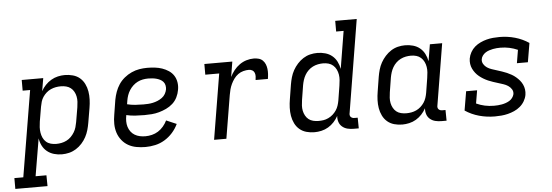

<svg xmlns="http://www.w3.org/2000/svg" viewBox="-102 -914 3758 1307"><g transform="rotate(-5 1777.0 -260.0)"><path d="M174 215H-46V141H15L113 -447H62V-520H209L194 -432Q206 -454 223.5 -472.5Q241 -491 263 -504Q285 -517 309 -522.5Q333 -528 356 -528Q385 -528 412 -520.5Q439 -513 459 -496Q479 -479 491 -454.5Q503 -430 507.5 -403Q512 -376 511 -347.5Q510 -319 505 -290L488 -190Q484 -166 477 -141.5Q470 -117 458 -94.5Q446 -72 428 -52Q410 -32 387.5 -18Q365 -4 340.5 2Q316 8 291 8Q263 8 237 0.5Q211 -7 190.5 -23.5Q170 -40 158 -63.5Q146 -87 142 -114L99 141H173ZM259 -66Q276 -66 294 -69.5Q312 -73 329 -81.5Q346 -90 359.5 -103.5Q373 -117 383 -133.5Q393 -150 398 -167.5Q403 -185 406 -202L423 -302Q426 -321 427 -339.5Q428 -358 424.5 -375.5Q421 -393 412.5 -408.5Q404 -424 390.5 -434.5Q377 -445 359.5 -449.5Q342 -454 323 -454Q306 -454 289 -451Q272 -448 255 -440.5Q238 -433 224 -420.5Q210 -408 200 -393Q190 -378 185 -361Q180 -344 177 -327L160 -227Q157 -208 156 -189Q155 -170 158 -151.5Q161 -133 168.5 -116.5Q176 -100 189.5 -88Q203 -76 221 -71Q239 -66 259 -66Z M862 8Q831 8 800.5 2.5Q770 -3 744.5 -17.5Q719 -32 700.5 -55.5Q682 -79 673 -107Q664 -135 663.5 -166.5Q663 -198 669 -230L685 -330Q690 -357 699.5 -383.5Q709 -410 724.5 -433.5Q740 -457 763 -476Q786 -495 812.5 -507Q839 -519 866 -523.5Q893 -528 920 -528Q946 -528 972 -525Q998 -522 1021.5 -514Q1045 -506 1066 -492Q1087 -478 1100 -457.5Q1113 -437 1117 -411.5Q1121 -386 1116 -360Q1112 -335 1100 -310.5Q1088 -286 1068 -268Q1048 -250 1023.5 -238.5Q999 -227 974 -220Q949 -213 923.5 -211Q898 -209 873 -209Q842 -209 811 -211Q780 -213 750 -220V-218Q746 -198 746 -178Q746 -158 751.5 -140Q757 -122 768 -107Q779 -92 795 -82.5Q811 -73 829.5 -69Q848 -65 868 -65Q890 -65 912.5 -70.5Q935 -76 955 -88.5Q975 -101 991 -120Q1007 -139 1017 -160L1087 -130Q1072 -98 1048 -71Q1024 -44 993.5 -25.5Q963 -7 929 0.5Q895 8 862 8ZM873 -282Q889 -282 905.5 -283Q922 -284 938 -287.5Q954 -291 970 -297.5Q986 -304 1000.5 -314.5Q1015 -325 1023.5 -340Q1032 -355 1035 -371Q1037 -385 1034 -399Q1031 -413 1022 -423Q1013 -433 1001 -439Q989 -445 976 -448.5Q963 -452 948.5 -453.5Q934 -455 920 -455Q902 -455 883.5 -451.5Q865 -448 848 -439.5Q831 -431 816.5 -417.5Q802 -404 791.5 -387.5Q781 -371 775 -353.5Q769 -336 766 -318L762 -293Q789 -286 817 -284Q845 -282 873 -282Z M1331 0 1405 -447H1310V-520H1501L1484 -416Q1495 -439 1512 -460.5Q1529 -482 1551 -497.5Q1573 -513 1598 -520.5Q1623 -528 1648 -528Q1665 -528 1681.5 -523.5Q1698 -519 1709.5 -507.5Q1721 -496 1727 -481Q1733 -466 1735 -449.5Q1737 -433 1736 -415.5Q1735 -398 1732 -381H1648Q1650 -393 1650.5 -406Q1651 -419 1646.5 -430.5Q1642 -442 1631.5 -448Q1621 -454 1608 -454Q1590 -454 1570.5 -449Q1551 -444 1534.5 -432Q1518 -420 1506 -403.5Q1494 -387 1485.5 -369Q1477 -351 1472 -332.5Q1467 -314 1464 -295L1415 0Z M2017 8Q1988 8 1961.5 0.5Q1935 -7 1915 -24Q1895 -41 1883 -65.5Q1871 -90 1866.5 -117Q1862 -144 1863 -172.5Q1864 -201 1869 -230L1885 -330Q1889 -354 1896 -378.5Q1903 -403 1915.5 -425.5Q1928 -448 1946 -468Q1964 -488 1986 -502Q2008 -516 2032.5 -522Q2057 -528 2082 -528Q2110 -528 2136.5 -520.5Q2163 -513 2183 -496.5Q2203 -480 2215 -456.5Q2227 -433 2232 -406L2274 -662H2223V-735H2370L2266 -102Q2264 -95 2265 -87.5Q2266 -80 2270.5 -75Q2275 -70 2281.5 -67.5Q2288 -65 2296 -65H2318L2319 8H2284Q2262 8 2242 3Q2222 -2 2206.5 -15Q2191 -28 2184.5 -47.5Q2178 -67 2180 -89Q2168 -67 2150.5 -48Q2133 -29 2111 -16Q2089 -3 2064.5 2.5Q2040 8 2017 8ZM2051 -66Q2068 -66 2084.5 -68.5Q2101 -71 2118 -79Q2135 -87 2149 -99.5Q2163 -112 2173 -127Q2183 -142 2188.5 -159Q2194 -176 2197 -193L2213 -293Q2216 -312 2217.5 -331Q2219 -350 2216 -368.5Q2213 -387 2205 -403.5Q2197 -420 2183.5 -432Q2170 -444 2152.5 -449Q2135 -454 2115 -454Q2098 -454 2080 -450.5Q2062 -447 2045 -438.5Q2028 -430 2014 -416.5Q2000 -403 1990.5 -386.5Q1981 -370 1975.5 -352.5Q1970 -335 1967 -318L1951 -218Q1948 -199 1947 -180.5Q1946 -162 1949.5 -144.5Q1953 -127 1961.5 -111.5Q1970 -96 1983 -85.5Q1996 -75 2014 -70.5Q2032 -66 2051 -66Z M2617 8Q2588 8 2561.5 0.5Q2535 -7 2515 -24Q2495 -41 2483 -65.5Q2471 -90 2466.5 -117Q2462 -144 2463 -172.5Q2464 -201 2469 -230L2485 -330Q2489 -354 2496 -378.5Q2503 -403 2515.5 -425.5Q2528 -448 2546 -468Q2564 -488 2586 -502Q2608 -516 2632.5 -522Q2657 -528 2682 -528Q2710 -528 2736.5 -520.5Q2763 -513 2783 -496.5Q2803 -480 2815 -456.5Q2827 -433 2832 -406L2851 -520H2935L2866 -102Q2864 -95 2865 -87.5Q2866 -80 2870.5 -75Q2875 -70 2881.5 -67.5Q2888 -65 2896 -65H2918L2919 8H2884Q2862 8 2842 3Q2822 -2 2806.5 -15Q2791 -28 2784.5 -47.5Q2778 -67 2780 -89Q2768 -67 2750.5 -48Q2733 -29 2711 -16Q2689 -3 2664.5 2.5Q2640 8 2617 8ZM2651 -66Q2668 -66 2685 -69Q2702 -72 2718.5 -79.5Q2735 -87 2749 -99.5Q2763 -112 2773 -127Q2783 -142 2788.5 -159Q2794 -176 2797 -193L2813 -293Q2816 -312 2817.5 -331Q2819 -350 2816 -368.5Q2813 -387 2805 -403.5Q2797 -420 2783.5 -432Q2770 -444 2752.5 -449Q2735 -454 2715 -454Q2698 -454 2680 -450.5Q2662 -447 2645 -438.5Q2628 -430 2614 -416.5Q2600 -403 2590.5 -386.5Q2581 -370 2575.5 -352.5Q2570 -335 2567 -318L2551 -218Q2548 -199 2547 -180.5Q2546 -162 2549.5 -144.5Q2553 -127 2561.5 -111.5Q2570 -96 2583 -85.5Q2596 -75 2614 -70.5Q2632 -66 2651 -66Z M3250 8Q3194 8 3142 -6.5Q3090 -21 3047 -50L3069 -180H3144L3129 -91Q3157 -78 3187 -71.5Q3217 -65 3250 -65Q3263 -65 3276.5 -66Q3290 -67 3303.5 -69.5Q3317 -72 3330 -76.5Q3343 -81 3355 -88Q3367 -95 3376 -107Q3385 -119 3388 -132Q3391 -151 3381.5 -166Q3372 -181 3357.5 -190.5Q3343 -200 3326 -205.5Q3309 -211 3291.5 -216.5Q3274 -222 3257 -227.5Q3240 -233 3224 -240Q3208 -247 3193 -256Q3178 -265 3164.5 -276Q3151 -287 3140.5 -300.5Q3130 -314 3122.5 -329.5Q3115 -345 3112.5 -363Q3110 -381 3113 -400Q3117 -422 3128.5 -442.5Q3140 -463 3157.5 -478Q3175 -493 3196.5 -503Q3218 -513 3239.5 -518.5Q3261 -524 3283 -526Q3305 -528 3327 -528Q3382 -528 3433 -513.5Q3484 -499 3527 -470L3505 -340H3430L3445 -430Q3418 -442 3388.5 -448.5Q3359 -455 3327 -455Q3314 -455 3301.5 -454Q3289 -453 3276 -450.5Q3263 -448 3249.5 -443.5Q3236 -439 3224.5 -431.5Q3213 -424 3204.5 -412.5Q3196 -401 3194 -388Q3191 -370 3200.5 -354.5Q3210 -339 3224.5 -329.5Q3239 -320 3256 -314.5Q3273 -309 3290 -303.5Q3307 -298 3324 -292.5Q3341 -287 3357 -280Q3373 -273 3388 -264.5Q3403 -256 3416.5 -244.5Q3430 -233 3441 -220Q3452 -207 3459.5 -191Q3467 -175 3469.5 -157Q3472 -139 3469 -120Q3465 -98 3453 -77.5Q3441 -57 3422.5 -41.5Q3404 -26 3382.5 -16.5Q3361 -7 3339 -1.5Q3317 4 3294.5 6Q3272 8 3250 8Z"/></g></svg>

Font: Iosevka HT Extended
Style: Italic
Weight: 400
Width: 7
Italic angle: -9°
Monospace: yes
Designer: Belleve Invis
Foundry: Belleve Invis
Version: Version 32.3.0; ttfautohint (v1.8.4)